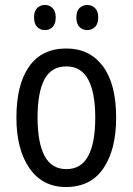

<svg xmlns="http://www.w3.org/2000/svg" viewBox="-20 -742 533 772"><path d="M447 -269Q447 -141 396 -65.5Q345 10 245 10Q151 10 98.5 -65.5Q46 -141 46 -269Q46 -402 97 -474.5Q148 -547 247 -547Q340 -547 393.5 -476Q447 -405 447 -269ZM131 -269Q131 -169 159 -115.5Q187 -62 247 -62Q306 -62 334.5 -114.5Q363 -167 363 -269Q363 -370 334.5 -422.5Q306 -475 247 -475Q186 -475 158.5 -422.5Q131 -370 131 -269ZM117 -672Q117 -698 129.5 -710Q142 -722 161 -722Q179 -722 191.5 -709.5Q204 -697 204 -672Q204 -646 191.5 -633.5Q179 -621 161 -621Q142 -621 129.5 -633.5Q117 -646 117 -672ZM287 -672Q287 -698 300 -710Q313 -722 331 -722Q349 -722 362 -709.5Q375 -697 375 -672Q375 -646 362 -633.5Q349 -621 331 -621Q312 -621 299.5 -633.5Q287 -646 287 -672Z"/></svg>

Font: Noto Sans Lao Condensed
Style: Regular
Weight: 400
Width: 3
Designer: Monotype Design Team
Foundry: Monotype Imaging Inc.
Version: Version 2.003; ttfautohint (v1.8.4.7-5d5b)